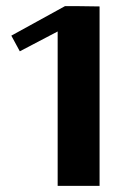

<svg xmlns="http://www.w3.org/2000/svg" viewBox="-20 -609 414 629"><path d="M192.9 -588.9H233.9L306.2 -587.9V0H168.9V-505.9L44.9 -440.9L17.1 -492.2Z"/></svg>

Font: Wesal
Style: Regular
Weight: 700
Designer: Ahmed zaza
Foundry: Ahmed zaza
Version: Version 2.01